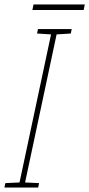

<svg xmlns="http://www.w3.org/2000/svg" viewBox="-36 -845 402 865"><path d="M-16 0 -12 -20 52 -23 194 -690 131 -694 135 -714H287L283 -694L219 -690L77 -23L140 -20L136 0ZM110 -800 115 -825H346L341 -800Z"/></svg>

Font: Noto Sans SemiCondensed Thin
Style: Italic
Weight: 100
Width: 4
Italic angle: -12°
Designer: Monotype Design Team
Foundry: Monotype Imaging Inc.
Version: Version 2.013; ttfautohint (v1.8.4.7-5d5b)